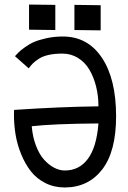

<svg xmlns="http://www.w3.org/2000/svg" viewBox="-20 -806 558 839"><path d="M106.9 -786.1 221.7 -784.7V-674.8L106.9 -676.3ZM305.2 -784.7 419.9 -783.2V-673.3L305.2 -674.8ZM410.2 -266.6Q213.4 -265.1 118.7 -254.4Q122.6 -207 137.5 -168.7Q152.3 -130.4 173.1 -107.7Q193.8 -85 217 -73Q240.2 -61 263.2 -61Q326.7 -61 364.5 -112.5Q402.3 -164.1 410.2 -266.6ZM263.7 13.2H262.7Q216.3 13.2 178.2 -6.1Q140.1 -25.4 115.2 -57.1Q90.3 -88.9 73 -130.9Q55.7 -172.9 48.3 -216.3Q41 -259.8 41 -304.7Q41 -321.8 41.5 -325.7Q244.1 -339.4 410.2 -341.3Q410.2 -387.2 399.9 -428.2Q389.6 -469.2 370.6 -501.5Q351.6 -533.7 321 -552.7Q290.5 -571.8 252.4 -571.8Q218.3 -571.8 192.1 -565.9Q166 -560.1 149.2 -548.8Q132.3 -537.6 123.5 -528.8Q114.7 -520 105.5 -507.3L45.4 -560.5Q55.2 -571.3 62.3 -578.4Q69.3 -585.4 89.4 -599.9Q109.4 -614.3 129.9 -623Q150.4 -631.8 183.8 -639.2Q217.3 -646.5 254.4 -646.5Q363.3 -646.5 425.3 -553.7Q487.3 -460.9 487.3 -297.9Q487.3 -144 426.8 -65.7Q366.2 12.7 263.7 13.2Z"/></svg>

Font: Fantasque Sans Mono
Style: Regular
Weight: 400
Monospace: yes
Designer: Jany Belluz
Version: Version 1.8.0 ; ttfautohint (v1.8.2)